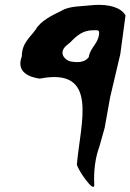

<svg xmlns="http://www.w3.org/2000/svg" viewBox="-20 -471 526 774"><path d="M68 -244C68 -297 101 -320 124 -352C143 -387 195 -412 227 -427C259 -448 312 -445 362 -451C418 -454 467 -442 486 -409L465 -253L424 -79L402 44L380 122C364 164 357 222 360 272C363 316 289 207 290 191C305 21 380 -201 140 -154C97 -160 44 -181 68 -244ZM232 -262C229 -242 251 -225 266 -223C299 -217 325 -222 338 -241C343 -278 374 -293 379 -331C382 -352 375 -349 355 -349C314 -349 289 -327 264 -301C255 -292 235 -282 232 -262Z"/></svg>

Font: Yuck
Style: It
Weight: 400
Version: Version Bleh